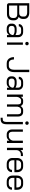

<svg xmlns="http://www.w3.org/2000/svg" viewBox="2524 -3264 939 6027"><g transform="rotate(90 2993.5 -250.5)"><path d="M80 -65V-700H376Q465 -700 519.5 -657.5Q574 -615 574 -545V-492Q574 -455 557 -421.5Q540 -388 510 -368V-367Q559 -354 588.5 -316.5Q618 -279 618 -229V-181Q618 -99 566 -49.5Q514 0 425 0H145Q116 0 98 -18Q80 -36 80 -65ZM396 -384Q443 -384 471.5 -413.5Q500 -443 500 -492V-545Q500 -585 465.5 -609.5Q431 -634 376 -634H154V-384ZM415 -66Q475 -66 509.5 -97.5Q544 -129 544 -181V-229Q544 -271 514 -296.5Q484 -322 435 -322H154V-66Z M722 -132V-164Q722 -227 767 -265Q812 -303 886 -303H950Q983 -303 1018 -293Q1053 -283 1078 -266V-349Q1078 -391 1052 -417.5Q1026 -444 983 -444H903Q860 -444 834 -424Q808 -404 808 -371H736Q736 -432 782 -469.5Q828 -507 903 -507H983Q1057 -507 1102.5 -463.5Q1148 -420 1148 -349V0H1080V-70Q1057 -34 1019.5 -13Q982 8 942 8H882Q809 8 765.5 -30Q722 -68 722 -132ZM944 -55Q991 -55 1028 -84Q1065 -113 1078 -161V-198Q1058 -217 1022.5 -228.5Q987 -240 950 -240H886Q845 -240 819.5 -219Q794 -198 794 -164V-132Q794 -97 818 -76Q842 -55 882 -55Z M1294 -628Q1294 -652 1309 -667Q1324 -682 1348 -682Q1372 -682 1387 -667Q1402 -652 1402 -628Q1402 -604 1387 -589Q1372 -574 1348 -574Q1324 -574 1309 -589Q1294 -604 1294 -628ZM1312 -499H1384V0H1312Z M1772 -219H1846Q1846 -146 1878 -102Q1910 -58 1963 -58H2050Q2106 -58 2138 -104Q2170 -150 2170 -232V-700H2244V-232Q2244 -119 2193 -55.5Q2142 8 2050 8H1963Q1906 8 1863 -20.5Q1820 -49 1796 -100.5Q1772 -152 1772 -219Z M2376 -132V-164Q2376 -227 2421 -265Q2466 -303 2540 -303H2604Q2637 -303 2672 -293Q2707 -283 2732 -266V-349Q2732 -391 2706 -417.5Q2680 -444 2637 -444H2557Q2514 -444 2488 -424Q2462 -404 2462 -371H2390Q2390 -432 2436 -469.5Q2482 -507 2557 -507H2637Q2711 -507 2756.5 -463.5Q2802 -420 2802 -349V0H2734V-70Q2711 -34 2673.5 -13Q2636 8 2596 8H2536Q2463 8 2419.5 -30Q2376 -68 2376 -132ZM2598 -55Q2645 -55 2682 -84Q2719 -113 2732 -161V-198Q2712 -217 2676.5 -228.5Q2641 -240 2604 -240H2540Q2499 -240 2473.5 -219Q2448 -198 2448 -164V-132Q2448 -97 2472 -76Q2496 -55 2536 -55Z M3638 -347V0H3566V-349Q3566 -393 3546 -418Q3526 -443 3493 -443H3436Q3393 -443 3365 -414Q3337 -385 3329 -332V0H3257V-343Q3257 -390 3238.5 -416.5Q3220 -443 3188 -443H3131Q3090 -443 3059 -407Q3028 -371 3020 -313V0H2948V-499H3018V-427Q3038 -465 3068 -486Q3098 -507 3131 -507H3190Q3232 -507 3262.5 -486.5Q3293 -466 3309 -427Q3332 -467 3364 -487Q3396 -507 3434 -507H3495Q3561 -507 3599.5 -464.5Q3638 -422 3638 -347Z M3790 -628Q3790 -652 3805 -667Q3820 -682 3844 -682Q3868 -682 3883 -667Q3898 -652 3898 -628Q3898 -604 3883 -589Q3868 -574 3844 -574Q3820 -574 3805 -589Q3790 -604 3790 -628ZM3676 135H3711Q3763 135 3785.5 107Q3808 79 3808 15V-499H3880V10Q3880 111 3841 155Q3802 199 3711 199H3676Z M4044 -162V-499H4116V-160Q4116 -113 4139 -84.5Q4162 -56 4199 -56H4261Q4307 -56 4346 -93Q4385 -130 4396 -186V-499H4468V0H4398V-76Q4375 -40 4337 -16Q4299 8 4263 8H4199Q4130 8 4087 -39Q4044 -86 4044 -162Z M4620 -499H4690V-422Q4710 -457 4750.5 -479Q4791 -501 4835 -501H4879V-436H4835Q4771 -436 4731.5 -395.5Q4692 -355 4692 -288V0H4620Z M4939 -173V-316Q4939 -402 4990 -454.5Q5041 -507 5125 -507H5207Q5287 -507 5336 -456Q5385 -405 5385 -321V-233H5011V-173Q5011 -121 5042.5 -88.5Q5074 -56 5125 -56H5201Q5251 -56 5282 -83.5Q5313 -111 5313 -157H5383Q5383 -83 5333 -37.5Q5283 8 5201 8H5125Q5041 8 4990 -41.5Q4939 -91 4939 -173ZM5313 -295V-321Q5313 -376 5284 -409.5Q5255 -443 5207 -443H5125Q5074 -443 5042.5 -408Q5011 -373 5011 -316V-295Z M5491 -173V-316Q5491 -402 5542 -454.5Q5593 -507 5677 -507H5759Q5839 -507 5888 -456Q5937 -405 5937 -321V-233H5563V-173Q5563 -121 5594.5 -88.5Q5626 -56 5677 -56H5753Q5803 -56 5834 -83.5Q5865 -111 5865 -157H5935Q5935 -83 5885 -37.5Q5835 8 5753 8H5677Q5593 8 5542 -41.5Q5491 -91 5491 -173ZM5865 -295V-321Q5865 -376 5836 -409.5Q5807 -443 5759 -443H5677Q5626 -443 5594.5 -408Q5563 -373 5563 -316V-295Z"/></g></svg>

Font: Bai Jamjuree
Style: Regular
Weight: 400
Designer: Katatrad Aksorn Co.,Ltd.
Foundry: Cadson Demak Co.,Ltd.
Version: Version 1.000; ttfautohint (v1.6)